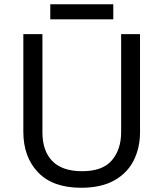

<svg xmlns="http://www.w3.org/2000/svg" viewBox="-20 -875 771 905"><path d="M640 -252Q640 -178 610 -118.5Q580 -59 518.5 -24.5Q457 10 362 10Q229 10 159.5 -62.5Q90 -135 90 -254V-714H180V-251Q180 -164 226.5 -116Q273 -68 367 -68Q464 -68 507.5 -119.5Q551 -171 551 -252V-714H640ZM514 -855V-784H217V-855Z"/></svg>

Font: Noto Sans Kharoshthi
Style: Regular
Weight: 400
Designer: Monotype Design Team
Foundry: Monotype Imaging Inc.
Version: Version 2.004; ttfautohint (v1.8.4.7-5d5b)